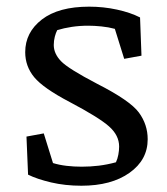

<svg xmlns="http://www.w3.org/2000/svg" viewBox="-20 -561 514 591"><path d="M278.8 -303.2Q380.4 -251.5 407.5 -214.6Q434.6 -177.7 434.6 -132.3Q434.6 -68.8 378.7 -29.1Q322.8 10.7 230.5 10.7Q180.7 10.7 137.2 0.5Q93.8 -9.8 66.4 -23.4L61.5 -140.6L114.7 -150.4L143.1 -59.1Q162.1 -53.2 185.1 -50.5Q208 -47.9 231.4 -47.9Q257.8 -47.9 283.9 -51Q310.1 -54.2 336.9 -61.5Q341.8 -71.8 344.2 -84.7Q346.7 -97.7 346.7 -109.9Q346.7 -144.5 315.4 -172.1Q284.2 -199.7 194.3 -247.1Q113.3 -289.6 85.4 -323.2Q57.6 -356.9 57.6 -400.4Q57.6 -461.4 108.9 -501Q160.2 -540.5 254.4 -540.5Q298.3 -540.5 339.8 -531.5Q381.3 -522.5 411.1 -507.3L415.5 -389.6L362.3 -379.9L333.5 -472.2Q314 -477.5 292 -479.7Q270 -481.9 251.5 -481.9Q225.6 -481.9 201.2 -478.3Q176.8 -474.6 156.2 -468.3Q151.9 -460.4 148.7 -448Q145.5 -435.5 145.5 -422.4Q145.5 -396 167.7 -372.8Q189.9 -349.6 278.8 -303.2Z"/></svg>

Font: Noticia Text
Style: Regular
Weight: 400
Designer: JM Sole
Foundry: JM Sole
Version: Version 1.003